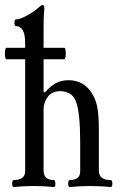

<svg xmlns="http://www.w3.org/2000/svg" viewBox="-21 -747 484 771"><path d="M34 4Q30 4 28.5 -3Q27 -10 28.5 -17Q30 -24 34 -24Q80 -24 80 -60V-574Q80 -642 43 -642Q37 -642 37 -655.5Q37 -669 43 -669Q55 -669 74 -678Q93 -687 109.5 -698Q126 -709 133 -716Q145 -727 150 -727Q157 -727 157 -713Q155 -690 154.5 -670.5Q154 -651 154 -634V-377L160 -376Q179 -399 201.5 -412Q224 -425 254 -425Q320 -425 353 -364Q366 -341 371 -309Q376 -277 376 -224V-62Q376 -24 423 -24Q428 -24 429.5 -17Q431 -10 429.5 -3Q428 4 423 4Q403 2 382.5 1Q362 0 341 0Q321 0 300.5 1Q280 2 259 4Q255 4 253.5 -3Q252 -10 253.5 -17Q255 -24 259 -24Q301 -24 301 -59V-173Q301 -234 297 -273.5Q293 -313 286 -334Q277 -361 259 -371Q241 -381 222 -381Q188 -381 171 -358.5Q154 -336 154 -307V-62Q154 -24 195 -24Q199 -24 200.5 -17Q202 -10 201 -3Q200 4 195 4Q175 2 155 1Q135 0 115 0Q95 0 74.5 1Q54 2 34 4ZM5 -509Q1 -509 -0.5 -520.5Q-2 -532 -0.5 -543.5Q1 -555 5 -555H237Q241 -555 242.5 -543.5Q244 -532 242.5 -520.5Q241 -509 236 -509Z"/></svg>

Font: Junicode Two Beta Condensed
Style: Regular
Weight: 400
Width: 3
Designer: Peter S. Baker
Foundry: Briery Creek Software
Version: Version 1.053; ttfautohint (v1.8.4)